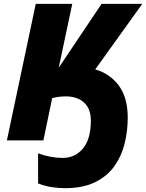

<svg xmlns="http://www.w3.org/2000/svg" viewBox="-20 -734 764 1004"><path d="M318.8 250Q286.6 250 251 244.6Q215.3 239.3 179.2 225.1V67.9Q212.4 80.1 245.1 85.9Q277.8 91.8 307.1 91.8Q373 91.8 414.1 42.2Q455.1 -7.3 455.1 -104Q455.1 -148.9 437 -176.8Q418.9 -204.6 389.6 -217.3Q360.4 -230 326.2 -230Q302.2 -230 283.2 -227.1Q264.2 -224.1 252.9 -221.2L207 0H16.1L167 -713.9H357.9L287.1 -379.9L511.2 -713.9H724.1L478 -371.1Q555.2 -348.6 601.6 -286.1Q647.9 -223.6 647.9 -118.2Q647.9 -51.3 632.3 14.2Q616.7 79.6 579.6 132.8Q542.5 186 478.8 218Q415 250 318.8 250Z"/></svg>

Font: Open Sans ExtraBold
Style: Italic
Weight: 800
Italic angle: -12°
Designer: Monotype Design Team
Foundry: Monotype Imaging Inc.
Version: Version 3.000; ttfautohint (v1.8.4)